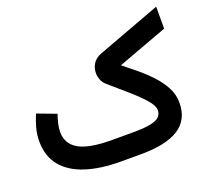

<svg xmlns="http://www.w3.org/2000/svg" viewBox="-123 -888 1157 1048"><g transform="rotate(-20 455.5 -364.5)"><path d="M525.9 -127Q594.2 -127 630.6 -135Q667 -143.1 680.9 -158.2Q694.8 -173.3 694.8 -194.8Q694.8 -221.2 662.8 -257.6Q630.9 -293.9 581.3 -337.2Q531.7 -380.4 478 -426.8Q461.9 -440.4 454.1 -460Q446.3 -479.5 446.3 -499.5Q446.3 -530.3 462.4 -554.7Q478.5 -579.1 509.8 -590.8L879.4 -728.5V-601.1L589.4 -493.7Q625 -465.3 665 -432.4Q705.1 -399.4 740.2 -361.8Q775.4 -324.2 797.6 -282.2Q819.8 -240.2 819.8 -193.4Q819.8 -94.2 745.8 -47.1Q671.9 0 526.4 0H410.2Q292 0 206.3 -27.8Q120.6 -55.7 74.5 -112.5Q28.3 -169.4 28.3 -255.9Q28.3 -296.4 38.8 -333.7Q49.3 -371.1 63.5 -404.8L173.8 -363.3Q166 -341.8 159.4 -314.9Q152.8 -288.1 152.8 -263.2Q153.3 -195.3 212.4 -161.1Q271.5 -127 405.3 -127Z"/></g></svg>

Font: Vazir FD-UI
Style: Bold-FD-UI
Weight: 700
Designer: Saber Rastikerdar
Foundry: Saber Rastikerdar
Version: Version 30.0.0